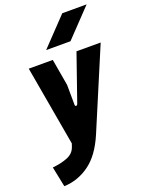

<svg xmlns="http://www.w3.org/2000/svg" viewBox="-204 -835 868 1134"><g transform="rotate(-20 230.0 -268.0)"><path d="M-3 214 -29 87Q24 82 64.5 66Q105 50 118 12L125 -8L37 -510H188L217 -343L218 -217Q218 -208 225 -208Q232 -208 235 -217L337 -510H489L277 -8Q228 107 155.5 159Q83 211 -3 214ZM171 -578 335 -750H488L324 -578Z"/></g></svg>

Font: Finlandica
Style: Bold Italic
Weight: 700
Italic angle: -8°
Designer: Niklas Ekholm, Juho Hiilivirta, Jaakko Suomalainen
Foundry: Helsinki Type Studio
Version: Version 1.064; ttfautohint (v1.8.4.7-5d5b)